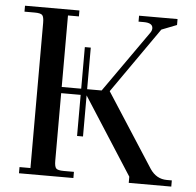

<svg xmlns="http://www.w3.org/2000/svg" viewBox="-51 -754 820 805"><g transform="rotate(5 359.0 -351.0)"><path d="M22 -677V-702H251V-677H205V-376H287V-551H312V-376H373L556 -636Q562 -645 562 -654Q562 -677 524 -677H502V-702H664V-677L600 -652L407 -376L607 -66Q634 -26 678 -26H699V0H520V-26L312 -350V-177H287V-350H205V-66Q205 -41 212 -33.5Q219 -26 244 -26H287V0H58V-26H104V-637Q104 -662 97 -669.5Q90 -677 65 -677Z"/></g></svg>

Font: Dihjauti
Style: Bold
Weight: 700
Designer: T. Christopher White
Version: Version 3.0.0